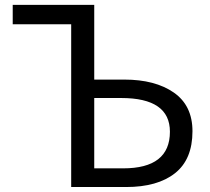

<svg xmlns="http://www.w3.org/2000/svg" viewBox="-20 -753 844 773"><path d="M266.6 0V-655.3H31.2V-733.4H359.4V-432.6H480.5Q604.5 -432.6 679.7 -380.4Q754.9 -328.1 754.9 -224.6Q754.9 -111.3 684.6 -55.7Q614.3 0 487.3 0ZM359.4 -75.2H475.6Q664.1 -75.2 664.1 -222.7Q664.1 -358.4 467.8 -358.4H359.4Z"/></svg>

Font: GenYoGothic TW TTF Regular
Style: Regular
Weight: 400
Version: Version 1.300